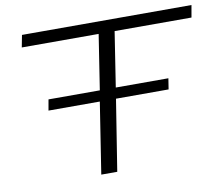

<svg xmlns="http://www.w3.org/2000/svg" viewBox="-77 -794 1031 888"><g transform="rotate(-10 438.0 -350.0)"><path d="M866 -643H505L465 -385H712L704 -334H457L404 0H329L381 -334H140L149 -385H390L430 -643H69L80 -700H876Z"/></g></svg>

Font: Georama ExtraExtended Light
Style: Italic
Weight: 300
Width: 8
Italic angle: -9°
Designer: Jean-Baptiste Levee
Foundry: Production Type
Version: Version 1.000